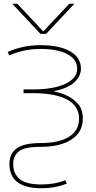

<svg xmlns="http://www.w3.org/2000/svg" viewBox="-20 -770 511 1020"><path d="M195 10Q108 10 79 35Q50 60 50 100Q50 121 55 137.5Q60 154 74.5 172Q89 190 120.5 200Q152 210 200 210Q271 210 327 187L335 205Q275 230 200 230Q30 230 30 100Q30 46 69 18Q108 -10 195 -10Q294 -10 347 -43.5Q400 -77 400 -140Q400 -206 337.5 -240.5Q275 -275 155 -275H105V-295H155Q264 -295 327 -324.5Q390 -354 390 -405Q390 -454 338.5 -482Q287 -510 195 -510Q108 -510 29 -476L21 -494Q102 -530 195 -530Q296 -530 353 -497Q410 -464 410 -405Q410 -366 375.5 -333.5Q341 -301 268 -286V-284Q328 -272 364.5 -245Q401 -218 410.5 -193Q420 -168 420 -140Q420 -69 361 -29.5Q302 10 195 10ZM45 -750H72L209 -604H211L348 -750H375L225 -590H195Z"/></svg>

Font: M PLUS 1p Thin
Style: Regular
Weight: 250
Version: Version 1.062